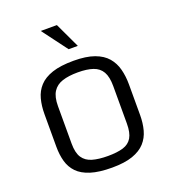

<svg xmlns="http://www.w3.org/2000/svg" viewBox="-170 -1093 1096 1229"><g transform="rotate(-20 377.5 -478.5)"><path d="M381.8 10.7Q293.5 10.7 236.6 -7.3Q179.7 -25.4 147.9 -58.3Q116.2 -91.3 103.5 -136.7Q90.8 -182.1 90.8 -237.3V-459.5Q90.8 -515.6 103.3 -562.5Q115.7 -609.4 147.5 -644Q179.2 -678.7 236.1 -697.8Q293 -716.8 381.8 -716.8Q467.3 -716.8 522.5 -696.8Q577.6 -676.8 608.4 -640.9Q639.2 -605 651.6 -557.1Q664.1 -509.3 664.1 -453.1V-244.1Q664.1 -189.9 651.6 -143.3Q639.2 -96.7 608.2 -62.3Q577.1 -27.8 522 -8.5Q466.8 10.7 381.8 10.7ZM381.8 -68.4Q444.8 -68.4 485.6 -80.8Q526.4 -93.3 546.1 -126.5Q565.9 -159.7 565.9 -222.2V-477.5Q565.9 -540.5 545.9 -575.2Q525.9 -609.9 485.1 -623.8Q444.3 -637.7 381.8 -637.7Q319.8 -637.7 276.9 -623.8Q233.9 -609.9 211.7 -575.2Q189.5 -540.5 189.5 -477.5V-222.2Q189.5 -159.7 211.4 -126.5Q233.4 -93.3 276.4 -80.8Q319.3 -68.4 381.8 -68.4ZM360.4 -967.8 440.9 -796.9H378.4L250.5 -967.8Z"/></g></svg>

Font: Monda
Style: Regular
Weight: 400
Designer: Vernon Adams
Foundry: Vernon Adams
Version: Version 2.100; ttfautohint (v1.8.3)